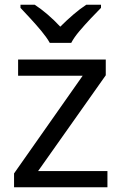

<svg xmlns="http://www.w3.org/2000/svg" viewBox="-20 -786 510 806"><path d="M431 0H39V-58L327 -468H56V-536H424V-470L140 -68H431ZM189 -606Q176 -629 154 -655.5Q132 -682 108 -708Q84 -734 66 -753V-766H126Q152 -749 180 -725Q208 -701 233 -674Q260 -701 288 -725Q316 -749 342 -766H404V-753Q385 -734 360.5 -708Q336 -682 313.5 -655.5Q291 -629 279 -606Z"/></svg>

Font: Noto Sans Old Persian
Style: Regular
Weight: 400
Designer: Monotype Design Team
Foundry: Monotype Imaging Inc.
Version: Version 2.001; ttfautohint (v1.8.4.7-5d5b)